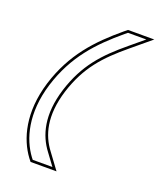

<svg xmlns="http://www.w3.org/2000/svg" viewBox="-158 -809 880 1064"><g transform="rotate(20 282.5 -277.0)"><path d="M399.4 -685 415.4 -698H523.4L442.9 -631C318.4 -528 235.9 -438 184.7 -277C133.9 -114 166.6 -2 225.1 75L276 144H160L151.3 133C88.3 48 47.8 -91 104.7 -277C162.6 -463 269.1 -576 399.4 -685ZM389.9 -696.6C258.6 -586.8 149.4 -471.2 90.3 -281.4C32.2 -91.3 73.3 52.9 139.4 142.1L152.7 159H305.7L237.1 66C181.4 -7.3 149.4 -113.5 199 -272.5C249.2 -430.2 328.7 -517 452.5 -619.5L564.9 -713H410.1Z"/></g></svg>

Font: Nordica Plus
Style: NordicaClassicLightOblOl
Weight: 300
Version: Version 1.01